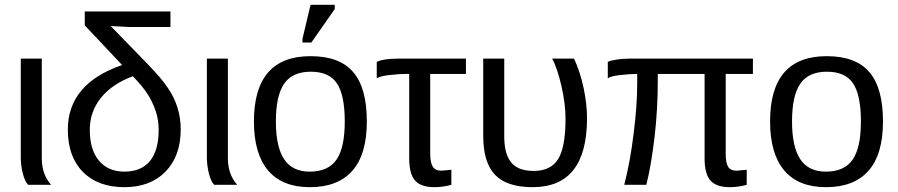

<svg xmlns="http://www.w3.org/2000/svg" viewBox="-20 -773 3754 803"><path d="M193.8 0H97.2Q83.5 -15.1 75.2 -48.1Q66.9 -81.1 66.9 -115.2V-527.8H154.8V-110.8Q154.8 -43.9 193.8 0Z M643.6 -230Q643.6 -272.9 630.9 -309.1Q617.7 -348.1 596.9 -380.1Q576.2 -412.1 535.6 -454.1Q448.7 -421.9 402.1 -363.8Q355.5 -305.7 355.5 -230Q355.5 -147 393.8 -101.1Q432.1 -55.2 500.5 -55.2Q570.3 -55.2 606.9 -99.4Q643.6 -143.6 643.6 -230ZM692.9 -660.2H517.6L442.9 -664.1L596.7 -505.9Q654.8 -446.3 681.6 -405.8Q735.8 -327.6 735.8 -231.9Q735.8 -120.6 672.4 -55.4Q608.9 9.8 500.5 9.8Q389.6 9.8 326.7 -54Q263.7 -117.7 263.7 -231Q263.7 -422.9 490.7 -501L334.5 -667V-725.1H692.9Z M972.2 0H875.5Q861.8 -15.1 853.5 -48.1Q845.2 -81.1 845.2 -115.2V-527.8H933.1V-110.8Q933.1 -43.9 972.2 0Z M1514.2 -265.1Q1514.2 -127.4 1453.6 -58.8Q1393.1 9.8 1275.9 9.8Q1160.2 9.8 1101.1 -60.3Q1042 -130.4 1042 -265.1Q1042 -538.1 1278.8 -538.1Q1399.9 -538.1 1457 -471.7Q1514.2 -405.3 1514.2 -265.1ZM1421.9 -265.1Q1421.9 -375 1389.2 -424.1Q1356.4 -473.1 1279.8 -473.1Q1203.1 -473.1 1168.5 -423.1Q1133.8 -373 1133.8 -265.1Q1133.8 -159.2 1168.2 -107.2Q1202.6 -55.2 1274.9 -55.2Q1353 -55.2 1387.5 -105.5Q1421.9 -155.8 1421.9 -265.1ZM1282.2 -595.2H1245.1V-610.8L1278.8 -752.9H1379.9V-734.9Z M1691.4 -463.9H1678.7Q1650.4 -463.9 1607.4 -459Q1572.3 -455.1 1555.7 -445.8V-514.2Q1584 -527.8 1645.5 -527.8H1928.7V-463.9H1779.3V-129.9Q1779.3 -92.8 1790 -75.9Q1800.8 -59.1 1825.7 -59.1L1867.7 -63V0Q1832 9.8 1797.4 9.8Q1740.7 9.8 1716.1 -17.8Q1691.4 -45.4 1691.4 -110.8Z M2435.1 -278.8Q2435.1 9.8 2208 9.8Q2099.6 9.8 2050.3 -42Q2001 -93.8 2001 -205.1V-527.8H2088.9V-202.1Q2088.9 -128.9 2117.9 -93.5Q2147 -58.1 2211.9 -58.1Q2284.2 -58.1 2314.7 -108.4Q2345.2 -158.7 2345.2 -276.9Q2345.2 -338.9 2328.1 -413.1Q2310.5 -489.7 2289.1 -527.8H2380.9Q2406.7 -472.2 2420.9 -404.8Q2435.1 -337.4 2435.1 -278.8Z M3032.7 9.8Q2976.1 9.8 2951.4 -17.8Q2926.8 -45.4 2926.8 -110.8V-463.9H2731V-429.2Q2731 -317.9 2717.8 -202.1Q2703.6 -80.6 2683.1 0H2590.8Q2616.7 -101.6 2629.9 -213.9Q2645 -330.6 2645 -424.8V-463.9Q2615.7 -463.9 2572.8 -459Q2536.6 -455.1 2522 -445.8V-514.2Q2533.2 -520 2559.3 -523.9Q2585.4 -527.8 2610.8 -527.8H3128.9V-463.9H3015.1V-129.9Q3015.1 -92.3 3025.1 -75.7Q3035.2 -59.1 3061 -59.1L3103 -63V0Q3067.4 9.8 3032.7 9.8Z M3672.9 -265.1Q3672.9 -127.4 3612.3 -58.8Q3551.8 9.8 3434.6 9.8Q3318.8 9.8 3259.8 -60.3Q3200.7 -130.4 3200.7 -265.1Q3200.7 -538.1 3437.5 -538.1Q3558.6 -538.1 3615.7 -471.7Q3672.9 -405.3 3672.9 -265.1ZM3580.6 -265.1Q3580.6 -375 3547.9 -424.1Q3515.1 -473.1 3438.5 -473.1Q3361.8 -473.1 3327.1 -423.1Q3292.5 -373 3292.5 -265.1Q3292.5 -159.2 3326.9 -107.2Q3361.3 -55.2 3433.6 -55.2Q3511.7 -55.2 3546.1 -105.5Q3580.6 -155.8 3580.6 -265.1Z"/></svg>

Font: Libra Sans Modern
Style: Regular
Weight: 400
Foundry: Stefan Peev, Context Ltd
Version: Version 1.000